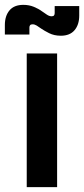

<svg xmlns="http://www.w3.org/2000/svg" viewBox="-51 -770 346 790"><path d="M59 0V-550H184V0ZM199.5 -623Q172 -623 151.2 -633.5Q130.5 -644 119 -652Q108.5 -659.5 100 -664.8Q91.5 -670 83 -670Q76 -670 73 -666.5Q70 -663 70 -657V-628H-31V-667Q-31 -704.5 -12 -727.2Q7 -750 45 -750Q68.5 -750 88 -742Q107.5 -734 121 -724Q132.5 -716 142.2 -709.5Q152 -703 161.5 -703Q168.5 -703 171.2 -706.5Q174 -710 174 -716V-745H275V-706Q275 -668.5 255.8 -645.8Q236.5 -623 199.5 -623Z"/></svg>

Font: Mohave Light
Style: Bold
Weight: 700
Version: Version 2.003